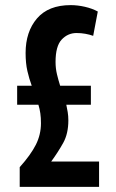

<svg xmlns="http://www.w3.org/2000/svg" viewBox="-20 -730 454 750"><path d="M57 0V-77Q100 -125 120 -164.5Q140 -204 140 -249Q140 -270 137.5 -287.5Q135 -305 130 -321H47V-395H104Q94 -422 87 -452.5Q80 -483 80 -523Q80 -606 124.5 -658Q169 -710 256 -710Q283 -710 311.5 -703.5Q340 -697 362 -685L344 -590Q330 -595 313.5 -598Q297 -601 279 -601Q245 -601 221 -575.5Q197 -550 197 -488Q197 -463 202.5 -440Q208 -417 215 -395H335V-321H239Q242 -307 244.5 -292Q247 -277 247 -260Q247 -208 227 -172Q207 -136 180 -99H367V0Z"/></svg>

Font: Georama Condensed SemiBold
Style: Regular
Weight: 600
Width: 3
Designer: Jean-Baptiste Levee
Foundry: Production Type
Version: Version 1.000